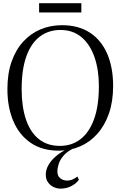

<svg xmlns="http://www.w3.org/2000/svg" viewBox="-20 -904 732 1166"><path d="M339 11Q237 11.5 167 -36.2Q97 -84 61 -168.2Q25 -252.5 25 -363Q25 -457 50.2 -529.2Q75.5 -601.5 120.8 -651Q166 -700.5 226.2 -725.8Q286.5 -751 356 -751Q457 -751 526.2 -705.5Q595.5 -660 631.2 -577Q667 -494 667 -381.5Q667 -288 641.8 -215.2Q616.5 -142.5 571.8 -92Q527 -41.5 467.5 -15.5Q408 10.5 339 11ZM344 -18Q415.5 -18 468.5 -58.5Q521.5 -99 551 -179.8Q580.5 -260.5 580.5 -381.5Q580.5 -479.5 554 -556.5Q527.5 -633.5 475.5 -677.8Q423.5 -722 347 -722Q276 -722 223 -682.8Q170 -643.5 140.8 -563.8Q111.5 -484 111.5 -363Q111.5 -256.5 137.5 -179Q163.5 -101.5 215.2 -59.8Q267 -18 344 -18ZM346.5 241.5Q326 241.5 305.8 232Q285.5 222.5 271.8 203.5Q258 184.5 258 156.5Q258 128 273.2 100Q288.5 72 318.2 46Q348 20 392 -1L405 -5L422 -1Q385 18.5 364.8 42.5Q344.5 66.5 336.5 91.2Q328.5 116 328.5 138Q328.5 164.5 346 178.5Q363.5 192.5 387.5 192.5Q406.5 192.5 422 185.2Q437.5 178 450 168L459 187.5Q445 209 415 225.2Q385 241.5 346.5 241.5ZM474 -884.5V-828.5H217.5V-884.5Z"/></svg>

Font: Merriweather 120pt Light
Style: Regular
Weight: 300
Version: Version 2.100